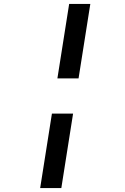

<svg xmlns="http://www.w3.org/2000/svg" viewBox="-20 -850 640 980"><path d="M273 -450H381L441 -830H333ZM185 110H293L353 -270H245Z"/></svg>

Font: JetBrains Mono SemiBold
Style: Italic
Weight: 472
Italic angle: -9°
Monospace: yes
Designer: Philipp Nurullin, Konstantin Bulenkov
Foundry: JetBrains
Version: Version 2.305